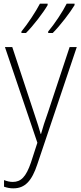

<svg xmlns="http://www.w3.org/2000/svg" viewBox="-20 -786 442 1048"><path d="M387 -758V-766H344C324 -725 277 -654 243 -614V-606H268C309 -647 363 -718 387 -758ZM240 -758V-766H198C177 -725 131 -655 97 -614V-606H122C163 -647 217 -718 240 -758ZM7 -529 184 -7 149 101C122 180 94 207 50 207C33 207 18 203 2 197V233C19 239 34 242 53 242C117 242 154 201 184 110L399 -529H360L242 -173C225 -126 213 -88 204 -55H202C195 -82 184 -114 164 -175L47 -529Z"/></svg>

Font: Noto Sans SemiCondensed ExtraLight
Style: Regular
Weight: 200
Width: 4
Designer: Monotype Design Team
Foundry: Monotype Imaging Inc.
Version: Version 2.013